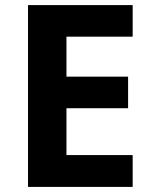

<svg xmlns="http://www.w3.org/2000/svg" viewBox="-20 -734 600 754"><path d="M501 0H90V-714H501V-590H241V-433H483V-309H241V-125H501Z"/></svg>

Font: Noto Sans Gurmukhi
Style: Regular
Weight: 400
Designer: Jelle Bosma - Monotype Design Team
Foundry: Monotype Imaging Inc.
Version: Version 2.003